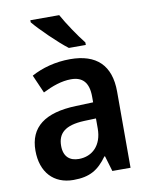

<svg xmlns="http://www.w3.org/2000/svg" viewBox="-86 -830 709 904"><g transform="rotate(-10 268.0 -378.0)"><path d="M260 -766H122V-756C152 -719 233 -640 278 -606H359V-618C330 -654 284 -722 260 -766ZM274 -553C204 -553 139 -535 88 -507L126 -420C172 -443 217 -459 262 -459C316 -459 346 -430 346 -361V-334L263 -331C114 -326 39 -269 39 -157C39 -53 98 10 192 10C271 10 312 -16 354 -74H357L379 0H466V-364C466 -490 400 -553 274 -553ZM289 -255 346 -257V-209C346 -128 298 -83 234 -83C191 -83 162 -106 162 -158C162 -217 196 -251 289 -255Z"/></g></svg>

Font: Noto Sans Devanagari UI SemiCondensed SemiBold
Style: Regular
Weight: 600
Width: 4
Designer: Jelle Bosma - Monotype Design Team
Foundry: Monotype Imaging Inc.
Version: Version 2.004